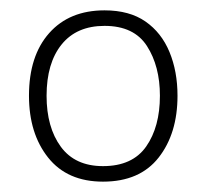

<svg xmlns="http://www.w3.org/2000/svg" viewBox="-20 -744 397 371"><path d="M323 -559Q323 -486 286.5 -439.5Q250 -393 179 -393Q110 -393 73 -439.5Q36 -486 36 -559Q36 -636 75 -680Q114 -724 182 -724Q230 -724 261 -702.5Q292 -681 307.5 -643.5Q323 -606 323 -559ZM70 -559Q70 -498 97.5 -460.5Q125 -423 179 -423Q236 -423 262.5 -461Q289 -499 289 -559Q289 -616 264 -655Q239 -694 182 -694Q128 -694 99 -658Q70 -622 70 -559Z"/></svg>

Font: Noto Sans Armenian ExtraLight
Style: Regular
Weight: 250
Designer: Monotype Design Team
Foundry: Monotype Imaging Inc.
Version: Version 2.007